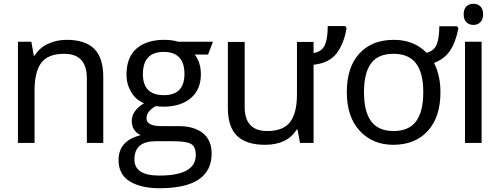

<svg xmlns="http://www.w3.org/2000/svg" viewBox="-20 -757 2646 1017"><path d="M333 -546Q431 -546 479 -498.5Q527 -451 527 -349V0H440V-343Q440 -472 320 -472Q234 -472 198.5 -424Q163 -376 163 -278V0H75V-536H146L159 -463H164Q189 -504 234.5 -525Q280 -546 333 -546Z M825 240Q726 240 667 203.5Q608 167 608 91Q608 -12 725 -41Q678 -64 678 -116Q678 -171 743 -210Q699 -228 674.5 -270Q650 -312 650 -361Q650 -453 703 -499.5Q756 -546 850 -546Q893 -546 923 -536H1108L1082 -468H1012Q1044 -425 1044 -364Q1044 -282 990 -237Q936 -192 847 -192Q820 -192 805 -195Q756 -168 756 -130Q756 -89 835 -89H926Q1008 -89 1054.5 -52Q1101 -15 1101 56Q1101 240 825 240ZM848 -253Q957 -253 957 -365Q957 -482 847 -482Q737 -482 737 -364Q737 -253 848 -253ZM824 173Q1017 173 1017 64Q1017 21 993 6Q968 -9 896 -9H804Q692 -9 692 88Q692 173 824 173Z M1809 -619 1816 -608Q1802 -526 1763 -474.5Q1724 -423 1641 -414V0H1569L1556 -71H1552Q1501 10 1384 10Q1285 10 1236 -37Q1187 -84 1187 -185V-535H1276V-191Q1276 -63 1395 -63Q1481 -63 1517 -111Q1553 -159 1553 -257V-535H1641V-476Q1686 -484 1701 -519Q1716 -554 1716 -619Z M2313 -269Q2313 -137 2246 -63.5Q2179 10 2063 10Q1954 10 1885.5 -64Q1817 -138 1817 -269Q1817 -401 1883.5 -473.5Q1950 -546 2066 -546Q2173 -546 2240 -477Q2281 -489 2294 -523.5Q2307 -558 2307 -618H2401L2408 -607Q2394 -534 2364 -489Q2334 -444 2279 -424Q2313 -356 2313 -269ZM1908 -269Q1908 -166 1946 -114.5Q1984 -63 2065 -63Q2146 -63 2184 -114.5Q2222 -166 2222 -269Q2222 -371 2183.5 -421.5Q2145 -472 2064 -472Q1983 -472 1945.5 -421.5Q1908 -371 1908 -269Z M2488 -737Q2510 -737 2524.5 -723Q2539 -709 2539 -681Q2539 -654 2524.5 -639.5Q2510 -625 2488 -625Q2465 -625 2450.5 -639.5Q2436 -654 2436 -681Q2436 -709 2450.5 -723Q2465 -737 2488 -737ZM2531 -536V0H2443V-536Z"/></svg>

Font: Advent Sans Logo
Style: Regular
Weight: 400
Designer: Types & Symbols
Foundry: Types & Symbols
Version: Version 1.002